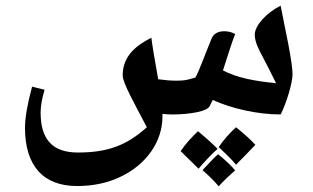

<svg xmlns="http://www.w3.org/2000/svg" viewBox="-20 -538 1101 676"><path d="M251 117C306 117 357 107 403 85C495 42 552 -39 552 -128V-137C563 -136 574 -135 585 -135C620 -135 649 -138 674 -143C698 -148 713 -155 718 -164L729 -186C795 -156 886 -135 968 -135C988 -173 1010 -246 1010 -277C1010 -295 1005 -330 995 -383C986 -427 977 -473 968 -518C918 -493 877 -448 877 -416C877 -389 892 -362 908 -332C923 -303 938 -274 952 -245C873 -253 816 -264 765 -290C784 -349 799 -397 808 -418C796 -425 783 -428 770 -428C747 -428 731 -419 724 -400C714 -376 705 -352 695 -327C683 -296 674 -275 668 -265C632 -254 623 -254 597 -254C580 -254 560 -256 537 -259C524 -331 516 -379 513 -405C444 -371 412 -329 412 -273C412 -246 451 -178 497 -90C426 -26 359 -1 254 -1C165 -1 123 -47 123 -142C123 -165 128 -192 137 -222L93 -233C76 -170 68 -122 68 -88C68 45 132 117 251 117ZM811 -90C786 -67 766 -44 750 -20C779 7 800 28 811 42C834 19 857 -5 879 -28C865 -44 842 -65 811 -90ZM677 -76C654 -54 633 -31 616 -6C637 15 658 35 679 56C703 28 725 5 746 -14C727 -33 704 -54 677 -76ZM748 5C739 12 721 31 693 61C717 82 736 101 750 118C766 100 786 81 808 62C795 46 775 27 748 5Z"/></svg>

Font: Noto Naskh Arabic UI
Style: Bold
Weight: 700
Designer: Monotype Design Team, David Williams, Mohamad Dakak and Nizar Qandah
Foundry: Monotype Imaging Inc.
Version: Version 2.016